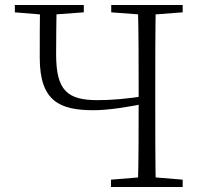

<svg xmlns="http://www.w3.org/2000/svg" viewBox="-20 -743 801 763"><path d="M160 -684H178L313 -694V-723H39V-694ZM352 -305C411 -305 491 -318 564 -333V-363C486 -350 421 -345 368 -345C248 -345 203 -383 203 -527C203 -587 204 -661 205 -723H139C138 -654 138 -583 138 -513C138 -340 218 -305 352 -305ZM421 0H706V-29L574 -40H556L421 -29ZM528 0H599C597 -110 597 -221 597 -333V-390C597 -502 597 -614 599 -723H528C531 -613 531 -502 531 -390V-342C531 -221 531 -110 528 0ZM556 -684H574L706 -694V-723H422V-694Z"/></svg>

Font: Source Han Serif TW VF
Style: Regular
Weight: 250
Designer: Ryoko NISHIZUKA 西塚涼子 (kana & ideographs); Frank Grießhammer (Latin, Greek & Cyrillic); Wenlong ZHANG 张文龙 (bopomofo); San
Foundry: Adobe
Version: Version 2.002;hotconv 1.1.0;makeotfexe 2.6.0